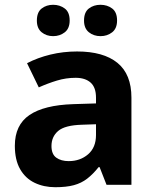

<svg xmlns="http://www.w3.org/2000/svg" viewBox="-20 -772 644 802"><path d="M302 -557Q412 -557 470.5 -509.5Q529 -462 529 -364V0H425L396 -74H392Q369 -45 344.5 -26Q320 -7 288.5 1.5Q257 10 211 10Q163 10 124.5 -8.5Q86 -27 64 -65.5Q42 -104 42 -163Q42 -250 103 -291.5Q164 -333 286 -337L381 -340V-364Q381 -407 358.5 -427Q336 -447 296 -447Q256 -447 218 -435.5Q180 -424 142 -407L93 -508Q137 -531 190.5 -544Q244 -557 302 -557ZM323 -251Q251 -249 223 -225Q195 -201 195 -162Q195 -128 215 -113.5Q235 -99 267 -99Q315 -99 348 -127.5Q381 -156 381 -208V-253ZM134 -686Q134 -721 154 -736.5Q174 -752 201.9 -752Q229.8 -752 250.4 -736.6Q271 -721.2 271 -686.4Q271 -653 250.4 -637Q229.8 -621 201.9 -621Q174 -621 154 -637.2Q134 -653.5 134 -686ZM331 -686Q331 -721 351.1 -736.5Q371.3 -752 399.6 -752Q428 -752 448.5 -736.6Q469 -721.2 469 -686.4Q469 -653 448.4 -637Q427.9 -621 400 -621Q371.5 -621 351.3 -637.2Q331 -653.5 331 -686Z"/></svg>

Font: Noto Sans Malayalam
Style: Regular
Weight: 400
Designer: Jelle Bosma - Monotype Design Team
Foundry: Monotype Imaging Inc.
Version: Version 2.103